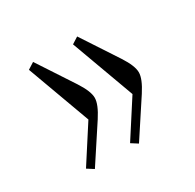

<svg xmlns="http://www.w3.org/2000/svg" viewBox="-92 -512 572 562"><g transform="rotate(-30 194.0 -231.0)"><path d="M58 -64 136 -185 58 -398 80 -412 160 -290Q184 -253 184 -231Q184 -209 160 -172L80 -50ZM207 -64 285 -185 207 -398 229 -412 309 -290Q333 -253 333 -231Q333 -209 309 -172L229 -50Z"/></g></svg>

Font: Dihjauti
Style: Bold
Weight: 700
Designer: T. Christopher White
Version: Version 3.0.0